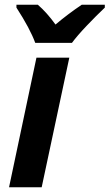

<svg xmlns="http://www.w3.org/2000/svg" viewBox="-20 -786 460 806"><path d="M133 -544H271L155 0H18ZM49 -754V-766H139Q177 -733 213 -683Q265 -727 323 -766H420V-754Q385 -721 344.5 -678.5Q304 -636 282 -606H128Q106 -666 49 -754Z"/></svg>

Font: Noto Sans Display
Style: Bold Italic
Weight: 700
Italic angle: -12°
Designer: Monotype Design team
Foundry: Monotype Imaging Inc.
Version: Version 1.000